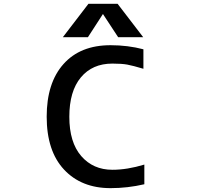

<svg xmlns="http://www.w3.org/2000/svg" viewBox="-20 -979 1040 1010"><path d="M739.3 -113.3V-9.8Q651.4 10.7 561.5 10.7Q408.2 10.7 316.9 -86.9Q225.6 -184.6 225.6 -365.2Q225.6 -543 314 -642.1Q402.3 -741.2 561.5 -741.2Q652.3 -741.2 734.4 -719.7V-617.2Q678.7 -633.8 649.4 -639.2Q620.1 -644.5 571.3 -644.5Q465.8 -644.5 405.3 -571.8Q344.7 -499 344.7 -364.7Q344.7 -230.5 407.2 -158.2Q469.7 -85.9 571.3 -85.9Q649.4 -85.9 739.3 -113.3ZM521.5 -905.3 442.4 -783.2H310.5L445.3 -959H598.6L733.4 -783.2H601.6Z"/></svg>

Font: Gen Shin Gothic Monospace Medium
Style: Regular
Weight: 500
Designer: [Source Han Sans]
Ryoko NISHIZUKA  (kana & ideographs); Paul D. Hunt (Latin, Greek & Cyrillic); Wenlong ZHANG  (bopomofo
Version: Version 1.002.20150607